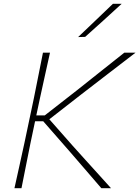

<svg xmlns="http://www.w3.org/2000/svg" viewBox="-20 -990 733 1010"><path d="M56 0Q69.5 -61.5 82 -117.2Q94.5 -173 108.5 -238L158 -472.5Q171.5 -539.5 182.8 -596.5Q194 -653.5 206 -713H243Q229.5 -652.5 217.2 -596.5Q205 -540.5 190 -472.5L171 -383H215.5L386 -516Q444.5 -562.5 501.5 -607.8Q558.5 -653 634 -713H693Q618 -655.5 547.2 -601Q476.5 -546.5 407 -493L239.5 -362.5L363 -222.5Q395 -187 431.5 -146.5Q468 -106 502.8 -67.8Q537.5 -29.5 564 0H513Q466 -55 424.5 -102.8Q383 -150.5 344 -196L207.5 -352H164.5L140.5 -238Q127 -170.5 116 -115.5Q105 -60.5 93 0ZM391 -795Q438.5 -840 483.2 -883Q528 -926 574 -970H620Q572 -926 524.5 -882.8Q477 -839.5 428 -796Z"/></svg>

Font: Commissioner Loud Thin
Style: Italic
Weight: 100
Italic angle: -12°
Designer: Kostas Bartsokas
Foundry: Kostas Bartsokas
Version: Version 1.000; ttfautohint (v1.8.3)